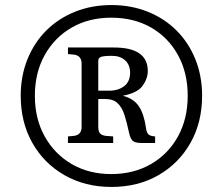

<svg xmlns="http://www.w3.org/2000/svg" viewBox="-20 -730 881 760"><path d="M421 10Q317 10 235.5 -36.5Q154 -83 108 -164.5Q62 -246 62 -351Q62 -429 88.5 -495Q115 -561 163 -609Q211 -657 277 -683.5Q343 -710 421 -710Q499 -710 565 -683.5Q631 -657 679 -609Q727 -561 753.5 -495Q780 -429 780 -351Q780 -246 734 -164.5Q688 -83 607 -36.5Q526 10 421 10ZM420 -41Q509 -41 577.5 -80.5Q646 -120 684.5 -190Q723 -260 723 -351Q723 -442 684.5 -512Q646 -582 578 -621Q510 -660 420 -660Q332 -660 264 -621Q196 -582 157 -512Q118 -442 118 -351Q118 -260 157 -190Q196 -120 264 -80.5Q332 -41 420 -41ZM249 -164V-190L271 -192Q303 -195 303 -228V-478Q303 -511 271 -514L249 -516V-542H431Q565 -542 565 -449Q565 -419 544.5 -390.5Q524 -362 466 -351Q509 -340 529.5 -309.5Q550 -279 558 -223Q560 -207 566 -200Q572 -193 585 -191L594 -190V-164H540Q514 -164 504.5 -173.5Q495 -183 490 -208Q482 -246 472.5 -275.5Q463 -305 445.5 -321.5Q428 -338 397 -338H369V-228Q369 -210 376 -202Q383 -194 400 -192L428 -190V-164ZM369 -371H412Q448 -371 471.5 -389Q495 -407 495 -442Q495 -473 475.5 -491Q456 -509 423 -509Q392 -509 380.5 -505Q369 -501 369 -490Z"/></svg>

Font: Hedvig Letters Serif
Style: Regular
Weight: 400
Designer: Alexander Örn & Tor Weibull
Foundry: Kanon Foundry
Version: Version 1.000